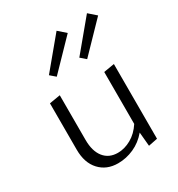

<svg xmlns="http://www.w3.org/2000/svg" viewBox="-167 -804 854 919"><g transform="rotate(-30 260.0 -344.0)"><path d="M439 -418V-5L389 5L382 -72Q350 -34 307.5 -15Q265 4 220 4Q157 4 118.5 -37.5Q80 -79 80 -152V-408L140 -418V-171Q140 -109 167.5 -74.5Q195 -40 244 -40Q281 -40 317.5 -60.5Q354 -81 380 -121V-408ZM143 -527 281 -693 322 -657 172 -502ZM311 -527 449 -693 490 -657 340 -502Z"/></g></svg>

Font: Ysabeau Semilight
Style: Regular
Weight: 300
Designer: Christian Thalmann (Catharsis Fonts)
Version: Version 0.003